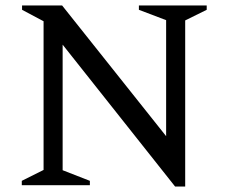

<svg xmlns="http://www.w3.org/2000/svg" viewBox="-20 -680 839 705"><path d="M60 0V-16L140 -56V-602L61 -644V-660H208L590 -180V-606L490 -644V-660H739V-644L660 -605V5H623L210 -516V-55L310 -16V0Z"/></svg>

Font: Spectral
Style: Regular
Weight: 400
Designer: Jean-Baptiste Levee
Foundry: Production Type
Version: Version 1.002